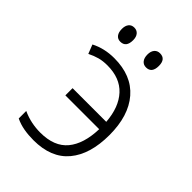

<svg xmlns="http://www.w3.org/2000/svg" viewBox="-212 -814 923 923"><g transform="rotate(45 250.0 -352.0)"><path d="M187 11Q152 11 121 5.5Q90 0 63 -13V-64Q94 -50 124 -44Q154 -38 184 -38Q279 -38 324.5 -93Q370 -148 373 -250H143V-299H372Q365 -392 317.5 -443.5Q270 -495 184 -495Q154 -495 130 -488.5Q106 -482 80 -469L62 -515Q116 -543 183 -543Q301 -543 364.5 -469.5Q428 -396 428 -265Q428 -134 367.5 -61.5Q307 11 187 11ZM322 -619Q304 -619 293.5 -632Q283 -645 283 -668Q283 -690 293.5 -702.5Q304 -715 322 -715Q361 -715 361 -668Q361 -619 322 -619ZM147 -619Q129 -619 119 -632Q109 -645 109 -668Q109 -690 119 -702.5Q129 -715 147 -715Q165 -715 175.5 -702.5Q186 -690 186 -668Q186 -619 147 -619Z"/></g></svg>

Font: Noto Sans Mono ExtraCondensed Light
Style: Regular
Weight: 300
Width: 2
Designer: Monotype Design Team
Foundry: Monotype Imaging Inc.
Version: Version 2.014; ttfautohint (v1.8.4.7-5d5b)